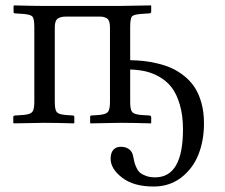

<svg xmlns="http://www.w3.org/2000/svg" viewBox="-20 -451 827 705"><path d="M106 -351.1Q106 -382.3 99.1 -390.1Q92.3 -397.9 64.9 -399.9L35.2 -401.9Q29.8 -401.9 29.8 -407.2V-429.2L32.2 -431.2Q99.1 -429.2 142.1 -429.2H418.9L534.2 -431.2L535.2 -429.2V-408.2Q535.2 -402.8 528.8 -401.9L499 -399.9Q470.7 -397.9 464.4 -390.4Q458 -382.8 458 -352.1V-230Q483.4 -229.5 506.8 -227.1Q530.3 -224.6 558.3 -218Q586.4 -211.4 609.9 -200.9Q633.3 -190.4 656 -172.4Q678.7 -154.3 694.3 -130.9Q710 -107.4 719.5 -73.5Q729 -39.6 729 2Q729 65.4 708.3 117.2Q687.5 168.9 644.8 201.4Q602.1 233.9 543.9 233.9Q470.7 233.9 428.5 201.4Q386.2 168.9 386.2 131.8Q386.2 110.4 396.2 99.1Q406.2 87.9 423.8 87.9Q442.4 87.9 454.3 97.2Q466.3 106.4 469.2 124Q471.7 137.2 473.6 145Q475.6 152.8 481.2 164.8Q486.8 176.8 494.6 183.3Q502.4 189.9 516.6 195.1Q530.8 200.2 549.8 200.2Q651.9 200.2 651.9 23.9Q651.9 -26.9 640.4 -66.2Q628.9 -105.5 610.8 -129.2Q592.8 -152.8 566.7 -168Q540.5 -183.1 514.4 -189Q488.3 -194.8 458 -195.8V-76.2Q458 -47.9 465.6 -39.3Q473.1 -30.8 499 -28.8L528.8 -26.9Q535.2 -25.9 535.2 -21V0L534.2 2Q465.3 0 421.9 0L312 2L311 0V-22Q311 -26.9 315.9 -26.9L342.8 -28.8Q368.7 -30.8 376.2 -39.8Q383.8 -48.8 383.8 -76.2V-351.1Q383.8 -364.3 380.6 -372.8Q377.4 -381.3 370.6 -384.8Q363.8 -388.2 357.9 -389.2Q352.1 -390.1 342.8 -390.1H222.2Q202.6 -390.1 191.9 -382.6Q181.2 -375 181.2 -351.1V-76.2Q181.2 -47.9 188.5 -39.3Q195.8 -30.8 221.2 -28.8L248 -26.9Q252.9 -26.9 252.9 -21V0L252 2Q185.5 0 143.1 0L30.8 2L28.8 0V-22Q28.8 -25.9 35.2 -26.9L64.9 -28.8Q90.8 -30.8 98.4 -39.8Q106 -48.8 106 -76.2Z"/></svg>

Font: Linux Libertine Display G
Style: Regular
Weight: 400
Designer: Philipp H. Poll
Foundry: Philipp H. Poll
Version: Version 5.0.9